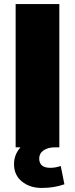

<svg xmlns="http://www.w3.org/2000/svg" viewBox="-20 -725 369 945"><path d="M297 182Q247 200 185 200Q127 200 88 168.5Q49 137 49 83Q49 36 81 0H57V-705H272V0H252Q216 0 194.5 15Q173 30 173 55Q173 101 228 101Q252 101 279 92Z"/></svg>

Font: Nunito Sans Heavy
Style: Regular
Weight: 400
Designer: Vernon Adams
Foundry: Vernon Adams
Version: Version 2.500